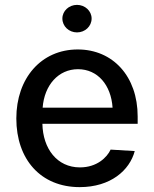

<svg xmlns="http://www.w3.org/2000/svg" viewBox="-20 -757 630 788"><path d="M307 11C434 11 512 -58 533 -137L434 -143C419 -111 378 -70 308 -70C214 -70 156 -147 154 -249H545V-279C545 -444 443 -554 299 -554C149 -554 47 -436 47 -271C47 -103 147 11 307 11ZM155 -315C162 -408 220 -473 300 -473C381 -473 436 -408 442 -315ZM236 -681C236 -649 263 -624 296 -624C329 -624 356 -649 356 -681C356 -712 329 -737 296 -737C263 -737 236 -712 236 -681Z"/></svg>

Font: Wafeq Medium
Style: Regular
Weight: 500
Designer: Rasmus Andersson & Azza Alameddine
Foundry: Google & TypeTogether
Version: Version 3.000;January 28, 2025;FontCreator 15.0.0.3014 64-bi